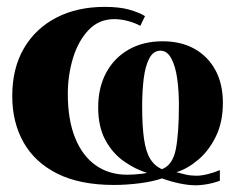

<svg xmlns="http://www.w3.org/2000/svg" viewBox="-20 -540 704 572"><path d="M319.5 11Q218.5 11 151.2 -22.5Q84 -56 50.2 -115.8Q16.5 -175.5 16.5 -254Q16.5 -336.5 51.2 -396Q86 -455.5 148 -487.5Q210 -519.5 291.5 -519.5Q336.5 -519.5 365.2 -511.2Q394 -503 412 -492L398 -463Q383 -471.5 361.8 -477.2Q340.5 -483 320.5 -483Q274.5 -483 243.8 -450.5Q213 -418 197.5 -367Q182 -316 182 -260Q182 -183 203.8 -129.2Q225.5 -75.5 265.2 -47.5Q305 -19.5 359 -19.5Q369 -19.5 380 -20.2Q391 -21 401.5 -22.2Q412 -23.5 418 -25Q383.5 -35.5 349.8 -59Q316 -82.5 294.2 -122.2Q272.5 -162 272.5 -220Q272.5 -279 296.2 -323.2Q320 -367.5 363.2 -392.2Q406.5 -417 464.5 -417Q519.5 -417 559.5 -394.5Q599.5 -372 621.8 -331Q644 -290 644 -233.5Q644 -176 623 -133.2Q602 -90.5 570.2 -63.8Q538.5 -37 505.5 -27Q520 -23 534 -19.8Q548 -16.5 566 -16.5Q580 -16.5 600 -21.5Q620 -26.5 635 -33.5V-1.5Q624 2.5 611 5.8Q598 9 585.2 10.5Q572.5 12 563 12Q541.5 12 515.2 6.5Q489 1 462.5 -8.5Q435 1 396 6Q357 11 319.5 11ZM462.5 -36Q494.5 -48 503.8 -95.5Q513 -143 513 -227.5Q513 -269.5 507.8 -306.5Q502.5 -343.5 490.2 -366.2Q478 -389 458 -389Q437 -389 425 -366.5Q413 -344 408.2 -306.2Q403.5 -268.5 403.5 -223.5Q403.5 -164.5 409 -126.2Q414.5 -88 427.5 -66.8Q440.5 -45.5 462.5 -36Z"/></svg>

Font: Merriweather 144pt ExtraBold
Style: Regular
Weight: 800
Version: Version 2.100